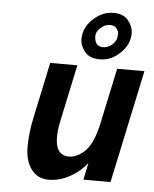

<svg xmlns="http://www.w3.org/2000/svg" viewBox="-55 -826 711 887"><g transform="rotate(5 300.5 -383.0)"><path d="M489.7 0H363.8L380.4 -78.6Q350.1 -39.1 302.2 -12.5Q254.4 14.2 203.4 14.2Q152.3 14.2 123 -24.9Q93.8 -64 93.8 -127.7Q93.8 -191.4 108.4 -261.2L164.1 -523.9H290L234.4 -261.7Q225.1 -217.3 225.1 -186Q225.1 -100.6 288.1 -100.6Q322.8 -100.6 357.4 -130.9Q397.9 -166.5 418.9 -262.2L474.6 -523.9H601.1ZM464.8 -685.5Q464.8 -696.8 455.1 -709.7Q445.3 -722.7 423.6 -722.7Q401.9 -722.7 381.3 -704.8Q360.8 -687 360.8 -665.3Q360.8 -643.6 370.6 -630.6Q380.4 -617.7 402.1 -617.7Q423.8 -617.7 444.3 -635.7Q464.8 -653.8 464.8 -685.5ZM298.3 -646Q298.3 -705.1 350.1 -747.6Q389.6 -779.8 436 -779.8Q482.4 -779.8 504.9 -751.5Q527.3 -723.1 527.3 -693.4Q527.3 -635.3 475.6 -592.3Q437.5 -560.5 390.4 -560.5Q343.3 -560.5 320.8 -588.1Q298.3 -615.7 298.3 -646Z"/></g></svg>

Font: Tuffy
Style: BoldItalic
Weight: 700
Italic angle: -12°
Designer: Thatcher Ulrich, Karoly Barta, Michael Everson
Version: Version 001.271